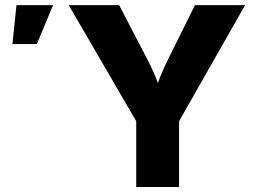

<svg xmlns="http://www.w3.org/2000/svg" viewBox="-20 -748 1019 768"><path d="M524.9 0V-263.2L254.9 -727.5H456.5L571.3 -506.8Q587.4 -475.6 600.6 -444.1Q613.8 -412.6 627.4 -372.6H596.7Q609.9 -413.1 622.3 -444.6Q634.8 -476.1 650.4 -506.8L759.8 -727.5H960.4L696.3 -263.2V0ZM29.8 -571.8 45.9 -727.5H192.4L127.4 -571.8Z"/></svg>

Font: Inter 18pt ExtraBold
Style: Regular
Weight: 800
Designer: Rasmus Andersson
Foundry: rsms
Version: Version 4.001;git-66647c0bb